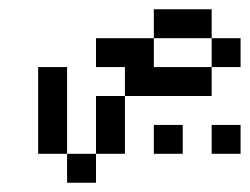

<svg xmlns="http://www.w3.org/2000/svg" viewBox="-20 -395 540 415"><path d="M375 -62.5V-125H312.5V-62.5ZM500 -62.5V-125H437.5V-62.5ZM500 -250V-312.5H437.5V-250H312.5V-312.5H187.5V-250H250V-187.5H187.5Q187.5 -187.5 187.5 -62.5H125V0H187.5V-62.5H250Q250 -62.5 250 -187.5H437.5V-250ZM125 -62.5V-250H62.5V-62.5ZM312.5 -312.5H437.5V-375H312.5Z"/></svg>

Font: CalcUnifontExMono
Style: Regular
Weight: 500
Version: Version 15.0.06